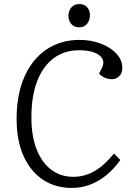

<svg xmlns="http://www.w3.org/2000/svg" viewBox="-20 -914 652 948"><path d="M484 -580Q496 -605 485 -624.5Q474 -644 444.5 -655Q415 -666 370 -666Q298 -666 245 -626.5Q192 -587 163.5 -513Q135 -439 135 -334Q135 -243 160.5 -177.5Q186 -112 232.5 -76.5Q279 -41 342 -41Q397 -41 445.5 -68.5Q494 -96 543 -156L574 -124Q543 -80 505 -49Q467 -18 424 -2Q381 14 334 14Q253 14 191.5 -27Q130 -68 96 -144.5Q62 -221 62 -327Q62 -447 100.5 -534.5Q139 -622 209 -669.5Q279 -717 373 -717Q429 -717 477 -699Q525 -681 554.5 -649.5Q584 -618 584 -578Q584 -553 569 -538Q554 -523 533 -523Q514 -523 498 -530Q482 -537 469 -550ZM318 -836Q318 -861 332.5 -877.5Q347 -894 371 -894Q388 -894 399.5 -887Q411 -880 417.5 -867.5Q424 -855 424 -838Q424 -814 410 -796.5Q396 -779 371 -779Q347 -779 332.5 -795Q318 -811 318 -836Z"/></svg>

Font: Literata 18pt Light
Style: Italic
Weight: 300
Italic angle: -2°
Designer: Latin by Veronika Burian and Jose Scaglione. Greek by Irene Vlachou. Cyrillic by Vera Evstafieva
Foundry: TypeTogether
Version: Version 3.103;gftools[0.9.29]